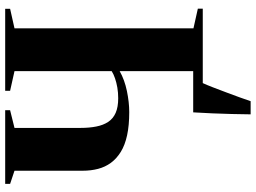

<svg xmlns="http://www.w3.org/2000/svg" viewBox="-140 -642 963 722"><g transform="rotate(-90 341.0 -281.5)"><path d="M271.5 180Q272 144.5 272.8 108.8Q273.5 73 275.2 36.8Q277 0.5 279 -36H434V-312.5Q401.5 -294 359 -285.2Q316.5 -276.5 280 -276.5Q230 -276.5 193 -284.5Q156 -292.5 130.5 -308.2Q105 -324 89.2 -345.5Q73.5 -367 66.5 -393.8Q59.5 -420.5 59.5 -451.5V-708L10 -724.5V-743H287V-724.5L220.5 -708V-459.5Q220.5 -426.5 225.8 -400.2Q231 -374 243.2 -355.5Q255.5 -337 277.2 -327.5Q299 -318 332 -318Q353 -318 372 -321.2Q391 -324.5 407 -330Q423 -335.5 434 -342.5V-708L360 -724.5V-743H668.5V-724.5L595 -708V-35L669 -18.5V0H389Q382.5 14 373.5 37.2Q364.5 60.5 354.5 87.2Q344.5 114 335.5 138.5Q326.5 163 321 180Z"/></g></svg>

Font: Merriweather 144pt
Style: Bold
Weight: 700
Version: Version 2.100